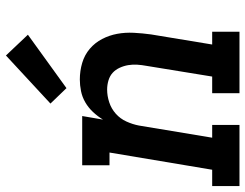

<svg xmlns="http://www.w3.org/2000/svg" viewBox="-117 -717 827 647"><g transform="rotate(-90 296.5 -393.5)"><path d="M-7 0V-92H48L106 -438H63V-530H229L217 -460Q228 -478 242.5 -493.5Q257 -509 275 -519.5Q293 -530 313 -534Q333 -538 352 -538Q381 -538 408 -530Q435 -522 455.5 -504.5Q476 -487 488.5 -463Q501 -439 506 -412Q511 -385 509.5 -356Q508 -327 504 -298L470 -92H513V0H306V-92H362L398 -313Q401 -329 402 -344.5Q403 -360 400.5 -375Q398 -390 391.5 -404Q385 -418 374.5 -427.5Q364 -437 349 -441.5Q334 -446 318 -446Q297 -446 275.5 -439Q254 -432 237 -417Q220 -402 210.5 -381Q201 -360 197 -339L156 -92H199V0ZM323 -583 271 -637 433 -787 503 -713Z"/></g></svg>

Font: Iosevka Curly Slab SmBdExObl
Style: Regular
Weight: 600
Width: 7
Italic angle: -9°
Monospace: yes
Designer: Belleve Invis
Foundry: Belleve Invis
Version: Version 11.1.0; ttfautohint (v1.8.3)